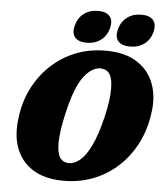

<svg xmlns="http://www.w3.org/2000/svg" viewBox="-61 -978 895 1044"><g transform="rotate(5 386.5 -455.5)"><path d="M496.5 -712.5Q598 -712 662.8 -670.8Q727.5 -629.5 754.5 -559.8Q781.5 -490 770 -404.5Q759 -310.5 720.2 -233.5Q681.5 -156.5 621.2 -101Q561 -45.5 484.2 -16.2Q407.5 13 320.5 12Q220 11 155.8 -30Q91.5 -71 65 -142.2Q38.5 -213.5 51.5 -305.5Q60.5 -390 96.5 -464Q132.5 -538 191 -594.2Q249.5 -650.5 327 -682Q404.5 -713.5 496.5 -712.5ZM344.5 -86Q374.5 -85.5 405.2 -110.5Q436 -135.5 464.5 -194Q493 -252.5 517 -351.5Q529 -402 534.2 -441.8Q539.5 -481.5 539 -511Q538.5 -563.5 523 -587.8Q507.5 -612 476.5 -614Q427.5 -617 382.2 -558.5Q337 -500 304.5 -357.5Q292 -305 286.2 -264Q280.5 -223 280 -192Q280 -136.5 296 -111.8Q312 -87 344.5 -86ZM384.5 -746.5Q340 -746.5 320.5 -769.5Q301 -792.5 312.5 -835Q323.5 -877.5 355.5 -901Q387.5 -924.5 432.5 -924.5Q477.5 -924.5 496.5 -901Q515.5 -877.5 504 -835Q493 -793.5 461.2 -770Q429.5 -746.5 384.5 -746.5ZM620.5 -746.5Q576 -746.5 556.2 -769.5Q536.5 -792.5 548 -835Q559.5 -877.5 591.5 -901Q623.5 -924.5 668 -924.5Q714.5 -924.5 733.5 -901Q752.5 -877.5 741.5 -835Q730.5 -793.5 698.5 -770Q666.5 -746.5 620.5 -746.5Z"/></g></svg>

Font: Fraunces 72pt SuperSoft Black
Style: Italic
Weight: 900
Italic angle: -16°
Version: Version 1.000;[b76b70a41]